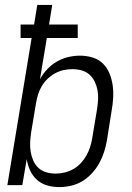

<svg xmlns="http://www.w3.org/2000/svg" viewBox="-20 -755 540 783"><path d="M221 8Q196 8 172 1Q148 -6 130.5 -22Q113 -38 103 -59.5Q93 -81 89 -106L71 0H10L109 -600H64V-655H119L132 -735H193L180 -655H297V-600H171L143 -432Q155 -454 173 -473Q191 -492 213 -504.5Q235 -517 259 -522.5Q283 -528 306 -528Q333 -528 357.5 -520.5Q382 -513 399.5 -496Q417 -479 426.5 -455.5Q436 -432 439.5 -407Q443 -382 441.5 -355.5Q440 -329 435 -302L416 -182Q412 -159 404.5 -135.5Q397 -112 385 -90Q373 -68 355 -48.5Q337 -29 315.5 -16Q294 -3 269.5 2.5Q245 8 221 8ZM207 -47Q225 -47 243.5 -51.5Q262 -56 279 -65.5Q296 -75 309.5 -89.5Q323 -104 332.5 -121Q342 -138 347.5 -155.5Q353 -173 356 -191L376 -311Q379 -331 380 -350.5Q381 -370 377.5 -388Q374 -406 366 -422.5Q358 -439 344.5 -451Q331 -463 312.5 -468Q294 -473 275 -473Q257 -473 239 -469Q221 -465 204.5 -456Q188 -447 174 -433.5Q160 -420 150.5 -404Q141 -388 135.5 -370.5Q130 -353 127 -335L107 -215Q104 -195 103 -175.5Q102 -156 105 -137Q108 -118 115.5 -100.5Q123 -83 136.5 -70.5Q150 -58 168.5 -52.5Q187 -47 207 -47Z"/></svg>

Font: Iosevka SS04 Light
Style: Italic
Weight: 300
Italic angle: -9°
Monospace: yes
Designer: Belleve Invis
Foundry: Belleve Invis
Version: Version 19.0.0; ttfautohint (v1.8.4)